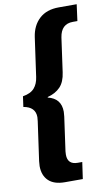

<svg xmlns="http://www.w3.org/2000/svg" viewBox="-101 -872 598 1034"><g transform="rotate(-10 198.0 -355.5)"><path d="M48 2Q48 -7 50 -25L80 -238Q82 -254 82 -260Q82 -316 17 -327L25 -384Q68 -391 88 -414Q108 -437 113 -474L143 -687Q152 -749 191.5 -785.5Q231 -822 298 -822H396L384 -732H359Q295 -732 284 -660L258 -474Q251 -422 225 -395Q199 -368 156 -357L155 -354Q227 -337 227 -264Q227 -256 225 -238L199 -52Q198 -46 198 -34Q198 20 253 20H278L265 111H167Q108 111 78 82Q48 53 48 2Z"/></g></svg>

Font: Krub
Style: Bold Italic
Weight: 700
Italic angle: -8°
Designer: Ekaluck Peanpanawate
Foundry: Cadson Demak Co.,Ltd.
Version: Version 1.000; ttfautohint (v1.6)